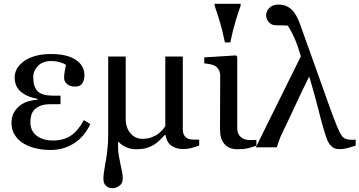

<svg xmlns="http://www.w3.org/2000/svg" viewBox="-20 -781 1906 1018"><path d="M459 -123Q425.8 -54.2 370.8 -20Q315.9 14.2 248.5 14.2Q209 14.2 172.1 6.1Q135.3 -2 105.5 -20Q76.2 -37.6 58.6 -64.9Q41 -92.3 41 -128.4Q41 -161.1 53.7 -183.8Q66.4 -206.5 87.4 -222.7Q107.4 -237.3 131.3 -244.1Q155.3 -251 179.2 -252.4V-257.3Q142.6 -263.7 118.2 -276.4Q93.8 -289.1 80.6 -304.2Q67.4 -319.8 62.5 -336.9Q57.6 -354 57.6 -370.6Q57.6 -389.6 66.4 -409.9Q75.2 -430.2 99.6 -450.7Q121.6 -469.7 159.7 -482.2Q197.8 -494.6 250.5 -494.6Q335 -494.6 381.3 -464.1Q427.7 -433.6 427.7 -381.8Q427.7 -358.4 417 -340.1Q406.2 -321.8 379.4 -321.8Q350.6 -321.8 335.2 -335.7Q319.8 -349.6 319.8 -367.2Q319.8 -385.3 323.2 -401.9Q326.7 -418.5 329.6 -436.5Q319.8 -444.8 297.4 -451.2Q274.9 -457.5 251.5 -457.5Q207 -457.5 181.6 -431.9Q156.2 -406.2 156.2 -371.6Q156.2 -319.8 179.9 -296.9Q203.6 -273.9 260.3 -273.9H300.8V-228.5H248Q215.3 -228.5 194.6 -220.2Q173.8 -211.9 161.6 -198.7Q149.9 -185.5 145.5 -168.7Q141.1 -151.9 141.1 -134.8Q141.1 -85.9 174.8 -61Q208.5 -36.1 261.7 -36.1Q316.4 -36.1 355 -61.5Q393.6 -86.9 424.8 -144Z M1036.1 -9.3Q1013.2 -1 993.4 4.2Q973.6 9.3 951.7 9.3Q913.6 9.3 888.7 -8.5Q863.8 -26.4 857.4 -65.9H854.5Q842.3 -53.2 826.4 -37.4Q810.5 -21.5 795.4 -13.2Q776.4 -2 755.4 4.2Q734.4 10.3 700.2 10.3Q671.9 10.3 646.7 -1.5Q621.6 -13.2 608.9 -29.3H606V-1Q606 22.5 609.9 44.2Q613.8 65.9 618.7 89.4Q623.5 113.8 627.2 130.4Q630.9 147 630.9 165.5Q630.9 191.4 612.8 204.1Q594.7 216.8 576.2 216.8Q555.7 216.8 542 204.1Q528.3 191.4 528.3 168Q528.3 142.6 536.6 96.9Q544.9 51.3 547.9 26.4Q551.3 -2.4 552.5 -23.4Q553.7 -44.4 553.7 -66.4V-481.4H646.5V-150.9Q646.5 -104 671.6 -74.5Q696.8 -44.9 734.4 -44.9Q761.2 -44.9 783 -52.7Q804.7 -60.5 817.9 -70.8Q833 -82 842.8 -93.8Q852.5 -105.5 856.4 -112.8V-481.4H949.2V-98.6Q949.2 -77.6 955.6 -65.4Q961.9 -53.2 976.6 -45.9Q984.9 -41.5 1002.2 -41Q1019.5 -40.5 1036.1 -40.5Z M1339.4 -8.3Q1316.4 -0.5 1294.7 4.9Q1272.9 10.3 1238.8 10.3Q1193.8 10.3 1170.2 -17.1Q1146.5 -44.4 1146.5 -95.2L1147.5 -380.4Q1147.5 -396.5 1140.9 -409.2Q1134.3 -421.9 1122.1 -430.7Q1112.8 -436.5 1095.2 -440.2Q1077.6 -443.8 1063 -444.8V-476.6L1231 -487.3L1237.8 -480.5V-102.1Q1237.8 -70.8 1256.6 -54.4Q1275.4 -38.1 1307.6 -38.1Q1314.9 -38.1 1323.2 -38.6Q1331.5 -39.1 1339.4 -39.6ZM1255.9 -751Q1245.1 -721.7 1229.7 -671.1Q1214.4 -620.6 1201.2 -556.2H1172.4Q1159.2 -621.6 1143.1 -673.6Q1127 -725.6 1117.7 -751V-760.7H1255.9Z M1506.3 -645Q1490.7 -646.5 1470.5 -646.5Q1450.2 -646.5 1441.9 -647Q1417.5 -647.9 1404.3 -664.8Q1391.1 -681.6 1391.1 -699.7Q1391.1 -721.7 1408.2 -739.3Q1425.3 -756.8 1457 -756.8Q1496.6 -756.8 1524.4 -731.9Q1552.2 -707 1572.3 -648.9Q1594.7 -584.5 1619.1 -517.8Q1643.6 -451.2 1666.5 -385.7Q1695.3 -305.2 1720.5 -234.1Q1745.6 -163.1 1764.2 -117.7Q1783.7 -69.8 1797.1 -54.9Q1810.5 -40 1843.8 -40H1865.7V-8.8Q1841.3 -1.5 1822 4.2Q1802.7 9.8 1780.8 9.8Q1760.3 9.8 1747.3 2Q1734.4 -5.9 1724.6 -20.5Q1715.3 -34.7 1708.5 -56.2Q1701.7 -77.6 1695.8 -97.2Q1683.6 -137.7 1665.8 -209.2Q1647.9 -280.8 1619.6 -375.5Q1586.9 -311 1545.7 -221.9Q1504.4 -132.8 1479 -81.1Q1466.3 -55.7 1460.2 -37.6Q1454.1 -19.5 1447.8 0H1336.4L1575.2 -482.4Q1558.6 -539.1 1542.2 -576.7Q1525.9 -614.3 1506.3 -645Z"/></svg>

Font: UniBurma_GGSerif
Style: Book
Weight: 400
Designer: Victor San Kho Lin (for Burmese only and related typography optimization with it)
Foundry: http://www.unimm.org
Version: 2.0